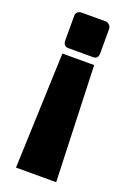

<svg xmlns="http://www.w3.org/2000/svg" viewBox="-142 -513 566 835"><g transform="rotate(20 141.0 -95.5)"><path d="M232.9 270H46.9L66.9 -265.1H213.9ZM199.2 -295.9H83Q72.3 -295.9 65.7 -302.7Q59.1 -309.6 59.1 -323.2V-438Q59.1 -448.2 65.7 -454.1Q72.3 -460 83 -460.9H196.8Q206.5 -460 213.9 -452.6Q221.2 -445.3 221.2 -435.1V-323.2Q221.2 -296.4 199.2 -295.9Z"/></g></svg>

Font: Squarion Black
Style: Regular
Weight: 900
Designer: Natanael Gama
Version: Version 1.00;September 12, 2019;FontCreator 11.5.0.2425 64-b